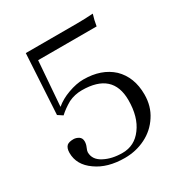

<svg xmlns="http://www.w3.org/2000/svg" viewBox="-147 -710 788 830"><g transform="rotate(-30 247.5 -295.0)"><path d="M252.9 -374Q342.8 -374 397 -324.2Q450.2 -272.5 450.2 -186Q450.2 -127.4 420.9 -83Q392.1 -38.1 344.2 -14.2Q296.4 9.8 240.2 9.8Q153.8 9.8 99.1 -29.8Q43 -68.8 43 -128.9Q43 -151.9 54.2 -163.1Q64.5 -171.9 86.9 -171.9Q100.1 -171.9 112.8 -164.1Q125 -156.2 125 -139.2Q125 -126 119.1 -112.8Q112.8 -98.6 112.8 -91.8Q112.8 -54.2 151.9 -34.2Q189.5 -14.2 242.2 -14.2Q302.7 -14.2 339.8 -64.9Q377.9 -115.7 377.9 -199.2Q377.9 -336.9 224.1 -336.9Q188.5 -336.9 157.2 -321.8Q124.5 -303.2 102.1 -282.2L78.1 -297.9L95.2 -597.2H348.1Q387.7 -597.2 431.2 -600.1Q422.4 -572.3 418 -543.9H126L108.9 -320.8Q137.2 -344.7 176.8 -358.9Q218.3 -374 252.9 -374Z"/></g></svg>

Font: Unna Light
Style: Regular
Weight: 300
Designer: Jorge de Buen Unna
Foundry: Omnibus-Type
Version: Version 2.007;PS 002.007;hotconv 1.0.88;makeotf.lib2.5.64775